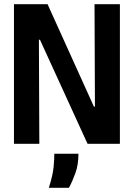

<svg xmlns="http://www.w3.org/2000/svg" viewBox="-20 -680 633 908"><path d="M46 0V-660H205L424 -176H429L427 -660H547V0H394L169 -492H164L166 0ZM211 208Q230 148 233.5 109.5Q237 71 237 47H351Q351 99 336.5 139Q322 179 306 208Z"/></svg>

Font: Bricolage Grotesque 72pt SemiCondensed SemiBold
Style: Regular
Weight: 600
Width: 4
Designer: Mathieu Triay
Foundry: Atelier Triay
Version: Version 1.001;gftools[0.9.33.dev8+g029e19f]